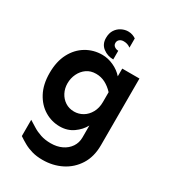

<svg xmlns="http://www.w3.org/2000/svg" viewBox="-226 -831 1073 1198"><g transform="rotate(30 310.5 -232.0)"><path d="M274.4 249Q231.4 249 198.7 239.7Q166 230.5 139.6 215.8Q113.3 201.2 88.9 184.6V67.4Q111.3 81.1 136.2 96.7Q161.1 112.3 193.4 123Q225.6 133.8 266.6 133.8Q311.5 133.8 346.2 117.2Q380.9 100.6 400.9 70.8Q420.9 41 420.9 2.9V-83Q399.4 -43 358.4 -14.2Q317.4 14.6 262.7 14.6Q204.1 14.6 153.8 -15.6Q103.5 -45.9 72.8 -103.5Q42 -161.1 42 -243.2Q42 -326.2 72.8 -384.8Q103.5 -443.4 155.8 -474.6Q208 -505.9 271.5 -505.9Q312.5 -505.9 353 -487.3Q393.6 -468.8 420.9 -437.5V-493.2H544.9V-12.7Q544.9 70.3 507.8 128.9Q470.7 187.5 409.2 218.3Q347.7 249 274.4 249ZM293.9 -110.4Q327.1 -110.4 356 -127.4Q384.8 -144.5 402.8 -176.8Q420.9 -209 420.9 -252.9V-323.2Q394.5 -351.6 363.8 -367.7Q333 -383.8 296.9 -383.8Q257.8 -383.8 230 -364.3Q202.1 -344.7 186.5 -312.5Q170.9 -280.3 170.9 -243.2Q170.9 -207 186.5 -176.8Q202.1 -146.5 230 -128.4Q257.8 -110.4 293.9 -110.4ZM337.9 -712.9Q356.4 -712.9 370.6 -707.5Q384.8 -702.1 394.5 -695.3V-628.9Q373 -645.5 344.7 -645.5Q326.2 -645.5 314.9 -635.7Q303.7 -626 303.7 -610.4Q303.7 -594.7 316.4 -585.9Q329.1 -577.1 343.8 -577.1V-514.6Q301.8 -514.6 269.5 -539.1Q237.3 -563.5 237.3 -608.4Q237.3 -643.6 252.4 -666.5Q267.6 -689.5 291 -701.2Q314.5 -712.9 337.9 -712.9Z"/></g></svg>

Font: Sen
Style: Bold
Weight: 700
Designer: Kosal Sen, Philatype
Foundry: Philatype
Version: Version 2.000;gftools[0.9.31]